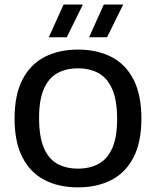

<svg xmlns="http://www.w3.org/2000/svg" viewBox="-20 -822 690 850"><path d="M325 7.5Q240.5 7.5 177.5 -25Q114.5 -57.5 79.5 -125Q44.5 -192.5 44.5 -297Q44.5 -402 79.5 -469.8Q114.5 -537.5 177.8 -570Q241 -602.5 325 -602.5Q410 -602.5 473.2 -570Q536.5 -537.5 571.2 -469.8Q606 -402 606 -297Q606 -192.5 571 -125Q536 -57.5 472.8 -25Q409.5 7.5 325 7.5ZM325 -75.5Q378.5 -75.5 417.5 -97.2Q456.5 -119 477.5 -167.2Q498.5 -215.5 498.5 -295Q498.5 -377 477.2 -426.5Q456 -476 417 -497.8Q378 -519.5 325 -519.5Q272.5 -519.5 233.8 -498Q195 -476.5 174 -428Q153 -379.5 153 -300Q153 -217.5 173.8 -168.2Q194.5 -119 233.2 -97.2Q272 -75.5 325 -75.5ZM374.5 -657 439.5 -802H525.5L454 -657ZM196 -657 261.5 -802H347L275.5 -657Z"/></svg>

Font: Encode Sans SC Medium
Style: Regular
Weight: 500
Version: Version 3.002